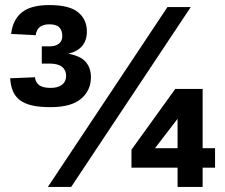

<svg xmlns="http://www.w3.org/2000/svg" viewBox="-20 -738 889 758"><path d="M180 -315Q135 -315 105.5 -322Q76 -329 57.5 -343.5Q39 -358 30.5 -379.5Q22 -401 20 -429L118 -433Q120 -413 134.5 -402Q149 -391 180 -391Q209 -391 225 -403.5Q241 -416 241 -439Q241 -461 225 -474Q209 -487 176 -487H145V-555H176Q199 -555 212.5 -565.5Q226 -576 226 -596Q226 -617 214.5 -629.5Q203 -642 175 -642Q126 -642 121 -599L24 -604Q30 -659 65.5 -688.5Q101 -718 175 -718Q254 -718 288.5 -689.5Q323 -661 323 -614Q323 -544 250 -526Q298 -517 318.5 -493.5Q339 -470 339 -433Q339 -381 300 -348Q261 -315 180 -315ZM169 0 641 -710H733L261 0ZM681 0V-76H499V-147L672 -387H780V-153H829V-76H780V0ZM592 -153H681V-269Z"/></svg>

Font: Geist
Style: Bold
Weight: 400
Designer: Basement.studio, Andrés Briganti, Mateo Zaragoza
Foundry: Basement.studio, Vercel, Andrés Briganti, Guido Ferreyra, Mateo Zaragoza
Version: Version 1.401